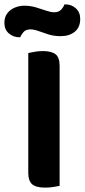

<svg xmlns="http://www.w3.org/2000/svg" viewBox="-55 -849 386 876"><path d="M74 -415H217V-1Q208 1 189 4Q170 7 150 7Q109 7 91.5 -8.5Q74 -24 74 -60ZM217 -240H74V-607Q83 -609 102 -612.5Q121 -616 140 -616Q180 -616 198.5 -601.5Q217 -587 217 -548ZM55 -823Q83 -823 108.5 -815.5Q134 -808 155.5 -800.5Q177 -793 192 -793Q213 -793 224 -805Q235 -817 239 -829H244Q271 -829 291 -811Q311 -793 311 -763Q311 -724 286 -704Q261 -684 222 -684Q191 -684 166 -692Q141 -700 120.5 -707.5Q100 -715 84 -715Q63 -715 52.5 -703Q42 -691 37 -679H33Q6 -679 -14.5 -696.5Q-35 -714 -35 -745Q-35 -771 -21.5 -788.5Q-8 -806 13 -814.5Q34 -823 55 -823Z"/></svg>

Font: BalooTamma2Bold
Style: Bold
Weight: 700
Designer: Divya Kowshik, Shuchita Grover and Ek Type
Foundry: Ek Type
Version: Version 1.700